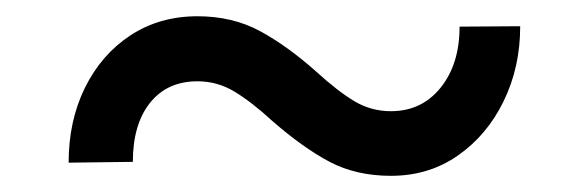

<svg xmlns="http://www.w3.org/2000/svg" viewBox="-20 -412 720 235"><path d="M542.5 -379.4 616.7 -379.9Q616.7 -329.6 596.4 -288.1Q576.2 -246.6 540.5 -221.7Q504.9 -196.8 458.5 -196.8Q416 -196.8 383.5 -213.9Q351.1 -231 313 -264.2Q288.1 -287.1 267.1 -299.8Q246.1 -312.5 221.7 -312.5Q184.6 -312.5 163.6 -286.1Q142.6 -259.8 142.6 -213.9L64 -212.9Q64 -264.2 84 -304.7Q104 -345.2 139.6 -368.7Q175.3 -392.1 221.7 -392.1Q264.6 -392.1 298.1 -374Q331.5 -356 367.2 -324.2Q394 -299.8 414.3 -287.8Q434.6 -275.9 458.5 -275.9Q496.1 -275.9 519.3 -304.7Q542.5 -333.5 542.5 -379.4Z"/></svg>

Font: Vazirmatn
Style: Regular
Weight: 400
Designer: Saber Rastikerdar
Foundry: Saber Rastikerdar
Version: Version 33.003;September 2, 2022;FontCreator 14.0.0.2862 64-